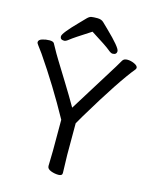

<svg xmlns="http://www.w3.org/2000/svg" viewBox="-132 -985 865 1086"><g transform="rotate(15 300.0 -441.5)"><path d="M294 -817Q197 -755 179.5 -740.5Q162 -726 152 -726Q128 -726 128 -745.5Q128 -765 211 -849Q231 -870 243 -882Q255 -894 266.5 -896Q278 -898 301.5 -898Q325 -898 338 -885Q351 -872 371 -853Q459 -768 459 -747Q459 -726 435 -726Q425 -726 406.5 -742Q388 -758 294 -817ZM250 -19 252 -108V-290Q157 -463 47 -623Q26 -652 17.5 -663Q9 -674 9 -679Q9 -694 30 -700.5Q51 -707 72 -707Q93 -707 99 -698Q107 -685 116 -667.5Q125 -650 149.5 -610Q174 -570 216.5 -501.5Q259 -433 294 -372Q378 -508 431.5 -593Q485 -678 498 -702Q506 -715 526 -715Q546 -715 567 -705.5Q588 -696 588 -683Q588 -681 585 -675Q510 -584 365 -342Q344 -307 336 -292V-107L339 -1Q339 15 316.5 15Q294 15 272 6.5Q250 -2 250 -19Z"/></g></svg>

Font: LXGW WenKai Medium
Style: Regular
Weight: 500
Designer: LXGW / Fontworks Inc.
Foundry: LXGW / Fontworks Inc.
Version: Version 1.501; October 10, 2024